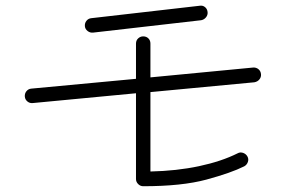

<svg xmlns="http://www.w3.org/2000/svg" viewBox="-20 -712 1040 665"><path d="M476 -67Q466 -67 458.5 -74.5Q451 -82 451 -92V-389L93 -355Q83 -354 75 -360.5Q67 -367 66 -377Q65 -388 71.5 -396Q78 -404 88 -405L451 -439V-561Q451 -572 458.5 -579Q466 -586 476 -586Q487 -586 494 -579Q501 -572 501 -561V-444L856 -478Q867 -479 875 -472.5Q883 -466 884 -455Q885 -445 878.5 -437Q872 -429 861 -427L501 -393V-118Q592 -120 669.5 -136.5Q747 -153 803 -181Q812 -186 822 -182.5Q832 -179 837 -170Q842 -161 838.5 -151Q835 -141 826 -136Q780 -113 695 -90Q610 -67 476 -67ZM302 -599Q292 -598 283.5 -604.5Q275 -611 274 -621Q273 -632 279.5 -640Q286 -648 296 -649L671 -692Q682 -694 690 -687.5Q698 -681 699 -670Q700 -660 693.5 -652Q687 -644 677 -642Z"/></svg>

Font: Kurewa Gothic CJK TC Regular
Style: Regular
Weight: 400
Designer: Max Yao
Foundry: Max-Everyday
Version: Version 1.071; ttfautohint (v1.8.3)